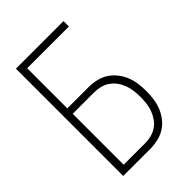

<svg xmlns="http://www.w3.org/2000/svg" viewBox="-215 -832 930 930"><g transform="rotate(-45 250.0 -367.5)"><path d="M69 0V-735H395V-698H109V-423H255Q281 -423 307.5 -417Q334 -411 356.5 -396.5Q379 -382 395.5 -361Q412 -340 422 -315.5Q432 -291 435.5 -264.5Q439 -238 439 -211Q439 -185 435.5 -158.5Q432 -132 422 -107.5Q412 -83 395.5 -61.5Q379 -40 356.5 -26Q334 -12 307.5 -6Q281 0 255 0ZM255 -37Q276 -37 297 -42Q318 -47 336 -59Q354 -71 366.5 -89Q379 -107 386.5 -127Q394 -147 396.5 -168.5Q399 -190 399 -211Q399 -233 396.5 -254Q394 -275 386.5 -295.5Q379 -316 366.5 -333.5Q354 -351 336 -363.5Q318 -376 297 -381Q276 -386 255 -386H109V-37Z"/></g></svg>

Font: Iosevka SS18 Extralight
Style: Regular
Weight: 200
Monospace: yes
Designer: Belleve Invis
Foundry: Belleve Invis
Version: Version 25.1.1; ttfautohint (v1.8.4)